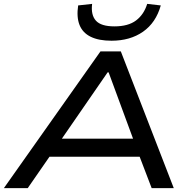

<svg xmlns="http://www.w3.org/2000/svg" viewBox="-24 -970 991 990"><path d="M-4 0 494 -705H599L872 0H758L680 -204L732 -162H191L261 -205L119 0ZM531 -597 275 -226 242 -255H710L672 -228L536 -597ZM551 -760Q485 -760 443.5 -780.5Q402 -801 386 -841.5Q370 -882 379 -942L451 -950Q444 -893 470.5 -863.5Q497 -834 566 -834Q637 -834 677.5 -864.5Q718 -895 735 -950L805 -942Q780 -853 713.5 -806.5Q647 -760 551 -760Z"/></svg>

Font: Nunito Sans 7pt Expanded Medium
Style: Italic
Weight: 500
Width: 7
Italic angle: -9°
Designer: Vernon Adams
Foundry: Vernon Adams
Version: Version 3.101;gftools[0.9.27]